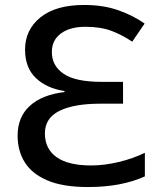

<svg xmlns="http://www.w3.org/2000/svg" viewBox="-20 -744 646 774"><path d="M319 -724Q397 -724 457.5 -702.5Q518 -681 563 -649L513 -576Q473 -603 429.5 -619.5Q386 -636 324 -636Q262 -636 225.5 -609Q189 -582 189 -534Q189 -479 236.5 -446.5Q284 -414 390 -414H476V-326H384Q278 -326 219.5 -297Q161 -268 161 -206Q161 -144 208 -110.5Q255 -77 347 -77Q401 -77 459 -91Q517 -105 564 -128V-33Q518 -12 461 -1Q404 10 334 10Q234 10 171.5 -16.5Q109 -43 80 -89.5Q51 -136 51 -197Q51 -272 100 -317Q149 -362 240 -373V-377Q168 -388 124.5 -429.5Q81 -471 81 -544Q81 -624 143 -674Q205 -724 319 -724Z"/></svg>

Font: Noto Sans Medium
Style: Regular
Weight: 500
Designer: Monotype Design Team
Foundry: Monotype Imaging Inc.
Version: Version 2.007